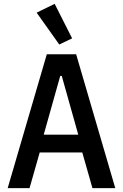

<svg xmlns="http://www.w3.org/2000/svg" viewBox="-20 -981 640 1001"><path d="M462 0 409 -186H187L134 0H20L224 -698H377L581 0ZM302 -585H294L208 -279H388ZM171 -915 265 -961 356 -781 289 -749Z"/></svg>

Font: IBM Plex Mono Medium
Style: Regular
Weight: 500
Monospace: yes
Designer: Mike Abbink, Paul van der Laan, Pieter van Rosmalen
Foundry: Bold Monday
Version: Version 2.3